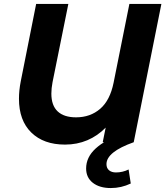

<svg xmlns="http://www.w3.org/2000/svg" viewBox="-20 -720 837 972"><path d="M797 -700 657 0H500L515 -74Q474 -32 422 -10Q370 12 309 12Q201 12 138.5 -49Q76 -110 76 -220Q76 -262 85 -308L163 -700H326L246 -304Q240 -273 240 -246Q240 -186 272 -156Q304 -126 365 -126Q437 -126 487 -169Q537 -212 555 -301L635 -700ZM416 133Q416 76 464 32Q512 -12 600 -43L657 0Q519 49 519 111Q519 131 532 142Q545 153 567 153Q601 153 631 138L642 209Q594 232 541 232Q484 232 450 205.5Q416 179 416 133Z"/></svg>

Font: Montserrat Alternates
Style: Bold Italic
Weight: 700
Italic angle: -11.3°
Designer: Julieta Ulanovsky
Foundry: Julieta Ulanovsky
Version: Version 7.200